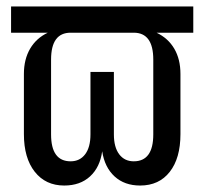

<svg xmlns="http://www.w3.org/2000/svg" viewBox="-20 -570 639 600"><path d="M180.7 9.8Q122.6 9.8 88.6 -33.2Q54.7 -76.2 54.7 -150.9V-338.9Q54.7 -384.8 74.2 -418Q93.8 -451.2 129.4 -467.8H14.6V-549.8H584V-467.8H469.2Q505.4 -450.7 524.7 -417.7Q543.9 -384.8 543.9 -338.9V-150.9Q543.9 -75.7 510.5 -33Q477.1 9.8 418 9.8Q369.1 9.8 338.1 -18.6Q307.1 -46.9 299.3 -97.2Q292.5 -47.4 261.5 -18.8Q230.5 9.8 180.7 9.8ZM200.7 -65.9Q229.5 -65.9 246.1 -87.9Q262.7 -109.9 262.7 -149.9V-345.2H335.9V-149.9Q335.9 -109.9 352.5 -87.9Q369.1 -65.9 397.9 -65.9Q459 -65.9 459 -149.9V-383.8Q459 -467.8 397.9 -467.8H200.7Q139.6 -467.8 139.6 -383.8V-149.9Q139.6 -65.9 200.7 -65.9Z"/></svg>

Font: UDEV Gothic 35
Style: Regular
Weight: 400
Version: v2.1.0; ttfautohint (v1.8.4.7-5d5b-dirty) -l 6 -r 45 -G 200 